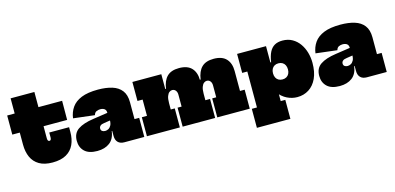

<svg xmlns="http://www.w3.org/2000/svg" viewBox="-81 -1257 4078 1982"><g transform="rotate(-15 1958.0 -266.0)"><path d="M342 -247Q342 -230.5 347.2 -222.2Q352.5 -214 362 -214Q372 -214 377 -222.2Q382 -230.5 382 -247V-298H594V-248Q594 -171 567.2 -113Q540.5 -55 483.8 -22.5Q427 10 337 10Q250 10 195 -22.5Q140 -55 114 -112.8Q88 -170.5 88 -247V-376H8V-580H88V-742H342V-580H595L594 -376H342Z M1105 0Q1061.5 0 1037.8 -24Q1014 -48 1014 -92V-187L1028 -207L1020 -263L1014 -289V-341Q1014 -361.5 1005.2 -373Q996.5 -384.5 982.2 -389.2Q968 -394 952 -394Q929.5 -394 910.2 -384.8Q891 -375.5 884 -349L657 -376Q665.5 -440.5 700 -490.2Q734.5 -540 802.8 -568Q871 -596 981 -596Q1067 -596 1131.5 -576.2Q1196 -556.5 1232 -510Q1268 -463.5 1268 -384V-204H1318V0ZM814 15Q723.5 15 678.8 -27.8Q634 -70.5 634 -141Q634 -222 691.8 -261.2Q749.5 -300.5 859 -316L1041 -343V-259L956 -246Q926 -242.5 913 -230.5Q900 -218.5 900 -201Q900 -183 912.5 -173.5Q925 -164 945 -164Q962.5 -164 979.8 -173.2Q997 -182.5 1008.5 -204Q1020 -225.5 1020 -263L1043 -146H1009Q998 -63 946.2 -24Q894.5 15 814 15Z M2098 0V-203H2141V-330Q2141 -358.5 2126.8 -375.8Q2112.5 -393 2090 -393Q2074.5 -393 2059.5 -381.8Q2044.5 -370.5 2034.8 -343.8Q2025 -317 2025 -271L1991 -422H2033Q2045 -507.5 2088.8 -550.8Q2132.5 -594 2217 -594Q2307 -594 2351 -546.8Q2395 -499.5 2395 -416V-203H2445V0ZM1346 0V-203H1401V-377H1346V-580H1655V-203H1698V0ZM1728 0V-203H1771V-330Q1771 -358.5 1756.8 -375.8Q1742.5 -393 1720 -393Q1704.5 -393 1689.5 -381.8Q1674.5 -370.5 1664.8 -343.8Q1655 -317 1655 -271L1621 -422H1663Q1675 -507.5 1718.8 -550.8Q1762.5 -594 1847 -594Q1937 -594 1981 -546.8Q2025 -499.5 2025 -416V-203H2075V0Z M2465 210V7H2520V-377H2465V-580H2774V-353L2771 -300V-273L2774 -161V7H2823V210ZM2952 12Q2896 12 2843.5 -13.8Q2791 -39.5 2747.5 -95.5Q2704 -151.5 2675 -242L2771 -290Q2771 -263.5 2780.8 -244.2Q2790.5 -225 2808.5 -214.5Q2826.5 -204 2851 -204Q2875.5 -204 2893.5 -214.5Q2911.5 -225 2921.2 -244.2Q2931 -263.5 2931 -290Q2931 -316.5 2921.2 -335.8Q2911.5 -355 2893.5 -365.5Q2875.5 -376 2851 -376Q2826.5 -376 2808.5 -365.5Q2790.5 -355 2780.8 -335.8Q2771 -316.5 2771 -290L2758 -406H2782Q2791.5 -470.5 2812.2 -511.8Q2833 -553 2867 -572.5Q2901 -592 2951 -592Q3011 -592 3056.2 -566.2Q3101.5 -540.5 3132 -497.2Q3162.5 -454 3177.8 -400.2Q3193 -346.5 3193 -290Q3193 -192.5 3161.8 -125Q3130.5 -57.5 3076 -22.8Q3021.5 12 2952 12Z M3696 0Q3652.5 0 3628.8 -24Q3605 -48 3605 -92V-187L3619 -207L3611 -263L3605 -289V-341Q3605 -361.5 3596.2 -373Q3587.5 -384.5 3573.2 -389.2Q3559 -394 3543 -394Q3520.5 -394 3501.2 -384.8Q3482 -375.5 3475 -349L3248 -376Q3256.5 -440.5 3291 -490.2Q3325.5 -540 3393.8 -568Q3462 -596 3572 -596Q3658 -596 3722.5 -576.2Q3787 -556.5 3823 -510Q3859 -463.5 3859 -384V-204H3909V0ZM3405 15Q3314.5 15 3269.8 -27.8Q3225 -70.5 3225 -141Q3225 -222 3282.8 -261.2Q3340.5 -300.5 3450 -316L3632 -343V-259L3547 -246Q3517 -242.5 3504 -230.5Q3491 -218.5 3491 -201Q3491 -183 3503.5 -173.5Q3516 -164 3536 -164Q3553.5 -164 3570.8 -173.2Q3588 -182.5 3599.5 -204Q3611 -225.5 3611 -263L3634 -146H3600Q3589 -63 3537.2 -24Q3485.5 15 3405 15Z"/></g></svg>

Font: Hepta Slab ExtraLight Black
Style: Regular
Weight: 900
Version: Version 1.102